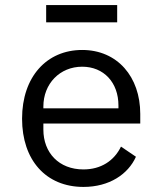

<svg xmlns="http://www.w3.org/2000/svg" viewBox="-20 -725 640 757"><path d="M309 12C411 12 485 -38 516 -107L457 -147C430 -91 378 -57 309 -57C212 -57 151 -123 151 -214V-238H533V-276C533 -422 443 -528 304 -528C164 -528 67 -422 67 -257C67 -94 161 12 309 12ZM304 -462C389 -462 447 -400 447 -309V-298H151V-305C151 -395 216 -462 304 -462ZM162 -637H442V-705H162Z"/></svg>

Font: IBM Plex Mono
Style: Regular
Weight: 400
Monospace: yes
Designer: Mike Abbink, Paul van der Laan, Pieter van Rosmalen
Foundry: Bold Monday
Version: Version 2.004